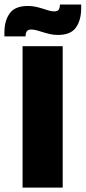

<svg xmlns="http://www.w3.org/2000/svg" viewBox="-50 -848 387 868"><path d="M233.5 0H52V-639H233.5ZM211.5 -690Q193.5 -690 176.8 -693.8Q160 -697.5 145 -702.2Q130 -707 116.5 -710.8Q103 -714.5 91.5 -714.5Q77 -714.5 71.5 -707Q66 -699.5 65.5 -684V-683.5H-30V-703Q-30 -754 -6.2 -787.5Q17.5 -821 76.5 -821Q95.5 -821 112.2 -817.2Q129 -813.5 143.5 -808.8Q158 -804 171 -800.2Q184 -796.5 195.5 -796.5Q210 -796.5 215.2 -804Q220.5 -811.5 221 -827V-827.5H317V-810.5Q317 -757.5 293.5 -723.8Q270 -690 211.5 -690Z"/></svg>

Font: Anek Latin Medium ExtraBold
Style: Regular
Weight: 800
Version: Version 1.003